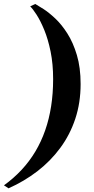

<svg xmlns="http://www.w3.org/2000/svg" viewBox="-24 -846 487 992"><path d="M392.5 -412Q392.5 -315 365 -232.2Q337.5 -149.5 287.2 -81.5Q237 -13.5 169 38.8Q101 91 20 127L-3.5 111.5Q47 75 87.5 31.5Q128 -12 158.5 -63Q189 -114 209.5 -172.8Q230 -231.5 240.2 -297.5Q250.5 -363.5 250.5 -437Q250.5 -515.5 237.5 -579.2Q224.5 -643 204.8 -691Q185 -739 165 -770Q145 -801 132 -813L158 -825.5Q172.5 -817.5 200.5 -799.5Q228.5 -781.5 261.5 -750.5Q294.5 -719.5 324.2 -672.8Q354 -626 373.2 -561.5Q392.5 -497 392.5 -412Z"/></svg>

Font: Merriweather 144pt ExtraBold
Style: Italic
Weight: 800
Italic angle: -7.8°
Version: Version 2.101